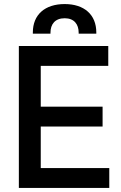

<svg xmlns="http://www.w3.org/2000/svg" viewBox="-20 -927 599 947"><path d="M73 0H519V-98H181V-303H486V-401H181V-602H514V-700H73ZM142 -761H229V-766C229 -807 251 -837 299 -837C346 -837 368 -807 368 -766V-761H455V-767C455 -855 395 -907 299 -907C202 -907 142 -855 142 -767Z"/></svg>

Font: Meta Space Medium
Style: Regular
Weight: 500
Designer: Meta Pool / Florian Karsten
Foundry: Meta Pool / Florian Karsten
Version: Version 2.000;Glyphs 3.1.1 (3137)